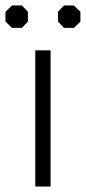

<svg xmlns="http://www.w3.org/2000/svg" viewBox="-39 -682 314 702"><path d="M90 -498H146V0H90ZM-19 -603V-639L5 -662H41L63 -639V-603L41 -580H5ZM173 -603V-639L195 -662H231L255 -639V-603L231 -580H195Z"/></svg>

Font: Chakra Petch Light
Style: Regular
Weight: 300
Designer: Katatrad Aksorn Co.,Ltd.
Foundry: Cadson Demak Co.,Ltd.
Version: Version 1.000; ttfautohint (v1.6)